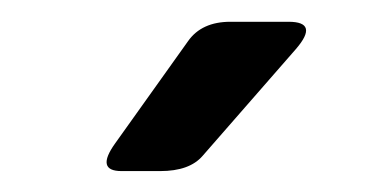

<svg xmlns="http://www.w3.org/2000/svg" viewBox="-20 -721 340 179"><path d="M93.3 -561.5Q68.8 -561.5 87.4 -587.4L155.3 -682.6Q168 -700.7 194.8 -700.7H249Q277.8 -700.7 255.9 -675.3L168.9 -575.7Q156.7 -561.5 129.4 -561.5Z"/></svg>

Font: Istok
Style: Regular
Weight: 500
Designer: Andrey V. Panov
Foundry: Andrey V. Panov
Version: Version 1.0.3